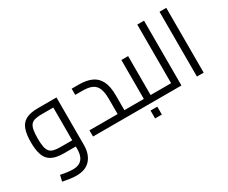

<svg xmlns="http://www.w3.org/2000/svg" viewBox="-141 -1157 2187 1842"><g transform="rotate(-30 953.0 -236.0)"><path d="M260.3 246Q227.2 246 187.6 240.3Q148 234.6 110.6 226.8L126.5 160Q165.7 168.4 200.3 172.9Q234.9 177.4 260.3 177.4Q304.6 177.4 334 161.1Q363.4 144.9 378.2 111.7Q393.1 78.5 393.1 27.5V-457.1L431.8 -431.4H263Q218.6 -431.4 189.8 -423.9Q160.9 -416.5 144.7 -397Q128.6 -377.5 121.7 -341.7Q114.8 -306 114.8 -250Q114.8 -194 121.7 -158.3Q128.6 -122.5 144.7 -103Q160.9 -83.5 189.8 -76.1Q218.6 -68.6 263 -68.6H393.1V0H263Q176 0 127.5 -26.5Q79 -53 59.5 -108.5Q40 -164 40 -250Q40 -336 59.5 -391.5Q79 -447 127.5 -473.5Q176 -500 263 -500H467.9V27.5Q467.9 126.4 416 186.2Q364.1 246 260.3 246Z M971 0V-68.6H1078.6V0ZM584 0V-68.6H957L896.2 -14V-232Q896.2 -307.2 879 -350.6Q861.9 -394.1 822.4 -412.8Q782.9 -431.4 717 -431.4H636V-500H717Q797 -500 854 -475Q911 -450 941 -391.5Q971 -333 971 -232V0ZM1078.6 0V-68.6Q1091.8 -68.6 1095.2 -59.1Q1098.6 -49.7 1098.6 -34.3Q1098.6 -18.8 1095.2 -9.4Q1091.8 0 1078.6 0Z M1261.4 0V-68.6H1369.1V0ZM1079 0V-68.6H1221.3L1186.6 -40.1V-500H1261.4V0ZM1079 0Q1066.4 0 1062.7 -9.4Q1059 -18.8 1059 -34.3Q1059 -49.7 1062.7 -59.1Q1066.4 -68.6 1079 -68.6ZM1369.1 0V-68.6Q1382.3 -68.6 1385.7 -59.1Q1389.1 -49.7 1389.1 -34.3Q1389.1 -18.8 1385.7 -9.4Q1382.3 0 1369.1 0ZM1186.6 147.6V60H1261.4V147.6Z M1488.7 0V-717.9H1563.5V0ZM1369 0V-68.6H1488.7V0ZM1369 0Q1356.4 0 1352.7 -9.4Q1349 -18.8 1349 -34.3Q1349 -49.7 1352.7 -59.1Q1356.4 -68.6 1369 -68.6Z M1735 0V-717.9H1809.8V0Z"/></g></svg>

Font: Titillium Web
Style: Bold
Weight: 700
Designer: Mohamed Gaber, Accademia di Belle Arti di Urbino
Foundry: Kief Type Foundry, Accademia di Belle Arti di Urbino
Version: Version 3.000